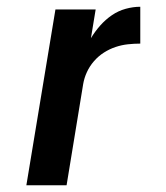

<svg xmlns="http://www.w3.org/2000/svg" viewBox="-20 -548 490 568"><path d="M58 0 144 -520H263L249 -435Q261 -455 276.5 -472.5Q292 -490 311 -503Q330 -516 352 -522Q374 -528 395 -528V-419Q377 -419 358.5 -417Q340 -415 322 -409Q304 -403 287.5 -392.5Q271 -382 258 -367Q245 -352 237 -334.5Q229 -317 226 -299L177 0Z"/></svg>

Font: Iosevka Aile
Style: Bold Italic
Weight: 700
Italic angle: -9°
Designer: Belleve Invis
Foundry: Belleve Invis
Version: Version 28.0.1; ttfautohint (v1.8.4)